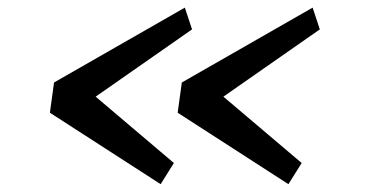

<svg xmlns="http://www.w3.org/2000/svg" viewBox="-20 -550 957 496"><path d="M108.9 -258.8 395 -74.2 429.2 -128.9 227.1 -300.3 476.1 -474.1 457.5 -530.3 119.6 -336.9ZM439 -258.8 725.1 -74.2 759.3 -128.9 557.1 -300.3 806.2 -474.1 787.6 -530.3 449.7 -336.9Z"/></svg>

Font: Merriweather
Style: Italic
Weight: 400
Italic angle: -7.5°
Designer: Eben Sorkin
Foundry: Eben Sorkin
Version: Version 1.001